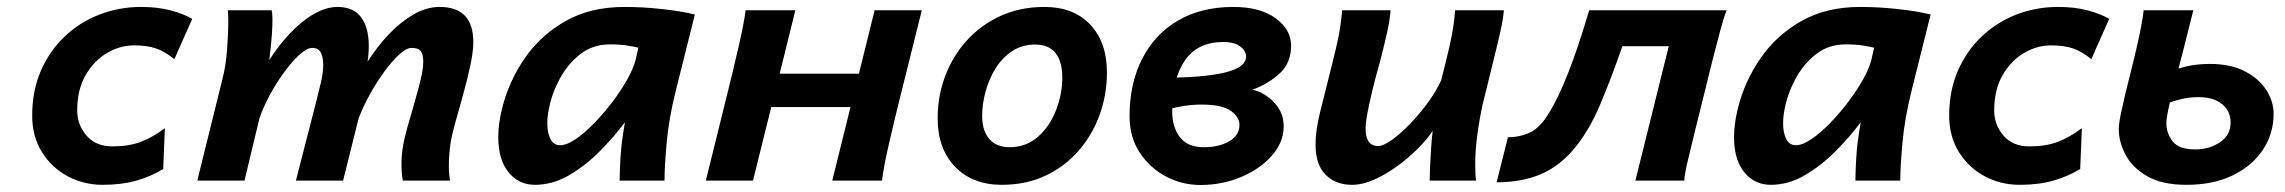

<svg xmlns="http://www.w3.org/2000/svg" viewBox="-20 -523 6618 556"><path d="M536.6 -468.3 484.9 -351.6Q457.5 -374 431.6 -382.8Q405.8 -391.6 368.2 -391.6Q327.6 -391.6 289.8 -369.4Q252 -347.2 227.8 -305.2Q203.6 -263.2 203.6 -203.1Q203.6 -161.6 230.5 -130.4Q257.3 -99.1 305.2 -99.1Q353 -99.1 387.5 -112.1Q421.9 -125 457.5 -151.9L452.6 -33.7Q418.9 -12.7 375.7 -0.2Q332.5 12.2 277.8 12.2Q222.2 12.2 175.8 -12.7Q129.4 -37.6 101.3 -82.8Q73.2 -127.9 73.2 -188.5Q73.2 -259.8 98.1 -317.4Q123 -375 166.7 -416.7Q210.4 -458.5 267.6 -480.7Q324.7 -502.9 388.7 -502.9Q437 -502.9 475.1 -492.7Q513.2 -482.4 536.6 -468.3Z M1283.2 0H1146.5Q1144.5 -11.2 1143.6 -22.9Q1142.6 -34.7 1142.6 -46.4Q1142.6 -73.2 1147 -100.1Q1150.9 -123 1160.2 -156Q1169.4 -189 1179.9 -224.6Q1190.4 -260.3 1198 -292Q1205.6 -323.7 1205.6 -344.7Q1205.6 -365.2 1198.5 -374.8Q1191.4 -384.3 1171.9 -384.3Q1157.2 -384.3 1136.5 -365.5Q1115.7 -346.7 1093.5 -316.4Q1071.3 -286.1 1051.5 -250.5Q1031.7 -214.8 1018.6 -180.7L973.6 0H836.9L897.5 -235.8Q902.3 -254.9 909.2 -283.9Q916 -313 916 -335.9Q916 -355.5 909.4 -369.9Q902.8 -384.3 883.8 -384.3Q869.1 -384.3 847.9 -365.2Q826.7 -346.2 804.2 -315.7Q781.7 -285.2 762.2 -249.5Q742.7 -213.9 731.4 -180.7L688 0H551.3L625 -297.4Q634.3 -334.5 637.7 -381.3Q641.1 -428.2 641.1 -460Q641.1 -485.4 639.6 -493.2H766.6Q769 -483.4 769 -466.3Q769 -450.2 767.3 -422.6Q765.6 -395 759.8 -349.1Q806.2 -420.9 858.6 -461.9Q911.1 -502.9 957 -502.9Q1003.4 -502.9 1025.6 -473.1Q1047.9 -443.4 1047.9 -389.6Q1047.9 -366.7 1044.4 -344.2Q1070.8 -386.2 1104.7 -422.4Q1138.7 -458.5 1176.8 -480.7Q1214.8 -502.9 1252.9 -502.9Q1350.6 -502.9 1350.6 -401.4Q1350.6 -373.5 1341.8 -332.5Q1333 -291.5 1320.8 -247.8Q1308.6 -204.1 1298.3 -167.2Q1288.1 -130.4 1285.2 -111.3Q1282.7 -94.2 1281.2 -77.6Q1279.8 -61 1279.8 -43.9Q1279.8 -20 1283.2 0Z M1904.3 0H1774.4Q1774.4 -22 1776.4 -58.8Q1778.3 -95.7 1783.7 -131.3L1789.6 -168.9Q1758.8 -127.4 1717.5 -85.7Q1676.3 -43.9 1628.4 -15.9Q1580.6 12.2 1529.3 12.2Q1481.9 12.2 1452.4 -24.4Q1422.9 -61 1422.9 -126Q1422.9 -165 1434.1 -209.5Q1453.1 -286.6 1499 -353.5Q1544.9 -420.4 1617.2 -461.7Q1689.5 -502.9 1788.1 -502.9Q1841.3 -502.9 1897.2 -496.8Q1953.1 -490.7 1992.2 -481L1936 -256.3Q1917 -179.7 1910.6 -110.1Q1904.3 -40.5 1904.3 0ZM1820.8 -350.6 1828.6 -384.8Q1819.3 -387.2 1798.1 -390.9Q1776.9 -394.5 1745.6 -394.5Q1696.8 -394.5 1660.2 -366Q1623.5 -337.4 1600.6 -294.2Q1577.6 -251 1569.3 -207Q1564.9 -185.1 1564.9 -165.5Q1564.9 -138.2 1574 -120.4Q1583 -102.5 1602.1 -102.5Q1621.1 -102.5 1647 -120.1Q1672.9 -137.7 1700.4 -166Q1728 -194.3 1753.4 -227.8Q1778.8 -261.2 1796.9 -293.7Q1814.9 -326.2 1820.8 -350.6Z M2023.9 0 2087.4 -256.3Q2105 -327.1 2119.6 -391.1Q2134.3 -455.1 2139.2 -493.2H2283.2L2237.8 -309.6H2467.3L2512.7 -493.2H2649.4L2585.4 -236.8Q2567.9 -166 2553.2 -102.1Q2538.6 -38.1 2534.2 0H2390.1L2442.9 -212.9H2213.4L2160.6 0Z M2695.3 -180.7Q2695.3 -244.6 2717 -302.5Q2738.8 -360.4 2779.5 -405.5Q2820.3 -450.7 2877.2 -476.8Q2934.1 -502.9 3004.4 -502.9Q3088.9 -502.9 3137.2 -451.7Q3185.5 -400.4 3185.5 -313Q3185.5 -249.5 3164.6 -191.2Q3143.6 -132.8 3103.8 -86.9Q3064 -41 3007.8 -14.4Q2951.7 12.2 2880.9 12.2Q2796.4 12.2 2745.8 -40Q2695.3 -92.3 2695.3 -180.7ZM2977.5 -394Q2939.9 -394 2911.1 -375Q2882.3 -356 2863 -325Q2843.8 -293.9 2834 -257.8Q2824.2 -221.7 2824.2 -188Q2824.2 -143.6 2845.2 -120.1Q2866.2 -96.7 2903.3 -96.7Q2951.7 -96.7 2985.8 -127Q3020 -157.2 3038.1 -203.9Q3056.2 -250.5 3056.2 -298.8Q3056.2 -344.7 3036.6 -369.4Q3017.1 -394 2977.5 -394Z M3337.9 -196.3 3346.7 -297.9Q3463.9 -297.9 3526.1 -312.7Q3588.4 -327.6 3588.4 -358.9Q3588.4 -376 3571.3 -388.7Q3554.2 -401.4 3522 -401.4Q3448.2 -401.4 3411.4 -348.1Q3374.5 -294.9 3374.5 -198.7Q3374.5 -155.8 3396.5 -126.2Q3418.5 -96.7 3466.3 -96.7Q3510.3 -96.7 3539.8 -114Q3569.3 -131.3 3569.3 -161.6Q3569.3 -183.6 3544.4 -201.9Q3519.5 -220.2 3458.5 -220.2Q3427.2 -220.2 3392.6 -213.4Q3357.9 -206.5 3337.9 -196.3ZM3251 -186.5Q3251 -281.2 3287.4 -352.5Q3323.7 -423.8 3391.1 -463.4Q3458.5 -502.9 3551.3 -502.9Q3629.4 -502.9 3674.1 -470Q3718.8 -437 3718.8 -391.6Q3718.8 -341.3 3687 -311.5Q3655.3 -281.7 3607.4 -263.2Q3641.1 -255.9 3669.2 -226.8Q3697.3 -197.8 3697.3 -157.2Q3697.3 -111.3 3663.3 -72.5Q3629.4 -33.7 3574.2 -10.5Q3519 12.7 3456.1 12.7Q3402.8 12.7 3356 -12.2Q3309.1 -37.1 3280 -81.8Q3251 -126.5 3251 -186.5Z M4254.4 0H4120.1Q4120.1 -13.2 4121.3 -41Q4122.6 -68.8 4124.5 -98.1Q4126.5 -127.4 4128.9 -144Q4112.3 -119.1 4085.2 -92Q4058.1 -64.9 4025.4 -41.3Q3992.7 -17.6 3959 -2.7Q3925.3 12.2 3895 12.2Q3847.7 12.2 3818.6 -17.1Q3789.6 -46.4 3789.6 -104.5Q3789.6 -124 3792.7 -147Q3795.9 -169.9 3802.2 -195.8L3837.9 -338.4Q3849.6 -384.8 3856.2 -417.2Q3862.8 -449.7 3866.7 -493.2H4006.8Q4004.9 -465.8 3997.3 -431.4Q3989.7 -397 3977.1 -347.7Q3974.6 -338.9 3967.8 -314Q3960.9 -289.1 3953.4 -257.8Q3945.8 -226.6 3940.2 -197.3Q3934.6 -168 3934.6 -150.4Q3934.6 -100.1 3971.2 -100.1Q3985.8 -100.1 4010.7 -117.9Q4035.6 -135.7 4063.5 -164.6Q4091.3 -193.4 4115.5 -226.6Q4139.6 -259.8 4153.3 -290.5Q4168.9 -351.1 4177 -386.7Q4185.1 -422.4 4188.5 -445.8Q4191.9 -469.2 4193.8 -493.2H4335Q4333 -467.8 4323.5 -425.8Q4314 -383.8 4300.8 -331.5Q4287.6 -279.3 4273.9 -222.2Q4264.6 -180.7 4258.3 -134.3Q4252 -87.9 4252 -48.8Q4252 -35.2 4252.4 -22.9Q4252.9 -10.7 4254.4 0Z M4812.5 -389.2H4678.2Q4645 -293.9 4613.8 -220.2Q4582.5 -146.5 4542 -96.7Q4497.6 -42 4442.1 -18.6Q4386.7 4.9 4314 4.9L4346.7 -125.5Q4380.4 -125.5 4409.9 -138.9Q4439.5 -152.3 4466.3 -196.8Q4492.2 -238.8 4520.8 -310.8Q4549.3 -382.8 4582 -493.2H4980Q4971.7 -472.7 4961.7 -435.1Q4951.7 -397.5 4939 -348.1L4888.7 -145Q4875 -89.4 4866.7 -54Q4858.4 -18.6 4857.4 0H4715.8Z M5482.9 0H5353Q5353 -22 5355 -58.8Q5356.9 -95.7 5362.3 -131.3L5368.2 -168.9Q5337.4 -127.4 5296.1 -85.7Q5254.9 -43.9 5207 -15.9Q5159.2 12.2 5107.9 12.2Q5060.5 12.2 5031 -24.4Q5001.5 -61 5001.5 -126Q5001.5 -165 5012.7 -209.5Q5031.7 -286.6 5077.6 -353.5Q5123.5 -420.4 5195.8 -461.7Q5268.1 -502.9 5366.7 -502.9Q5419.9 -502.9 5475.8 -496.8Q5531.7 -490.7 5570.8 -481L5514.6 -256.3Q5495.6 -179.7 5489.3 -110.1Q5482.9 -40.5 5482.9 0ZM5399.4 -350.6 5407.2 -384.8Q5397.9 -387.2 5376.7 -390.9Q5355.5 -394.5 5324.2 -394.5Q5275.4 -394.5 5238.8 -366Q5202.1 -337.4 5179.2 -294.2Q5156.2 -251 5147.9 -207Q5143.6 -185.1 5143.6 -165.5Q5143.6 -138.2 5152.6 -120.4Q5161.6 -102.5 5180.7 -102.5Q5199.7 -102.5 5225.6 -120.1Q5251.5 -137.7 5279.1 -166Q5306.6 -194.3 5332 -227.8Q5357.4 -261.2 5375.5 -293.7Q5393.6 -326.2 5399.4 -350.6Z M6087.9 -468.3 6036.1 -351.6Q6008.8 -374 5982.9 -382.8Q5957 -391.6 5919.4 -391.6Q5878.9 -391.6 5841.1 -369.4Q5803.2 -347.2 5779.1 -305.2Q5754.9 -263.2 5754.9 -203.1Q5754.9 -161.6 5781.7 -130.4Q5808.6 -99.1 5856.4 -99.1Q5904.3 -99.1 5938.7 -112.1Q5973.1 -125 6008.8 -151.9L6003.9 -33.7Q5970.2 -12.7 5927 -0.2Q5883.8 12.2 5829.1 12.2Q5773.4 12.2 5727.1 -12.7Q5680.7 -37.6 5652.6 -82.8Q5624.5 -127.9 5624.5 -188.5Q5624.5 -259.8 5649.4 -317.4Q5674.3 -375 5718 -416.7Q5761.7 -458.5 5818.8 -480.7Q5876 -502.9 5939.9 -502.9Q5988.3 -502.9 6026.4 -492.7Q6064.5 -482.4 6087.9 -468.3Z M6187.5 -493.2H6331.5Q6297.9 -358.4 6275.6 -274.7Q6253.4 -190.9 6253.4 -167Q6253.4 -136.7 6271.7 -113.5Q6290 -90.3 6337.4 -90.3Q6377.9 -90.3 6408.7 -111.1Q6439.5 -131.8 6439.5 -168.9Q6439.5 -200.2 6415.3 -220.9Q6391.1 -241.7 6346.7 -241.7Q6318.8 -241.7 6294.9 -235.6Q6271 -229.5 6252.9 -222.7L6266.1 -317.4Q6283.7 -324.2 6313.5 -331.1Q6343.3 -337.9 6379.9 -337.9Q6439.9 -337.9 6481 -316.4Q6522 -294.9 6543 -262Q6564 -229 6564 -193.8Q6564 -136.2 6533.2 -89.6Q6502.4 -43 6446 -15.4Q6389.6 12.2 6311.5 12.2Q6241.2 12.2 6198 -12.7Q6154.8 -37.6 6135.3 -74.7Q6115.7 -111.8 6115.7 -148.4Q6115.7 -167 6122.6 -198Q6129.4 -229 6134.3 -250L6156.7 -340.3Q6168.9 -389.6 6177.5 -431.4Q6186 -473.1 6187.5 -493.2Z"/></svg>

Font: Andika
Style: Bold Italic
Weight: 700
Italic angle: -14°
Designer: Victor Gaultney, Annie Olsen, Julie Remington, Don Collingsworth, Eric Hays, Becca Hirsbrunner
Foundry: SIL International
Version: Version 6.101